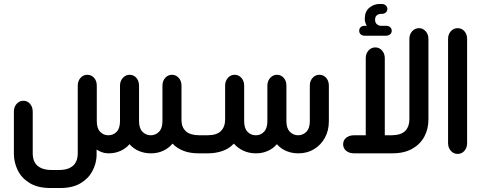

<svg xmlns="http://www.w3.org/2000/svg" viewBox="-20 -773 2424 968"><path d="M992 0H980Q937 0 904 -13Q871 -26 850 -49Q831 -26 803 -13Q775 0 743 0H739Q709 0 681 -11.5Q653 -23 633 -46Q614 -24 587 -12Q560 0 529 0H526Q509 0 494 -5.5Q479 -11 467 -19V14Q465 54 445 91Q425 128 385 151.5Q345 175 283 175H235Q170 175 129 149.5Q88 124 69 84.5Q50 45 50 2V-210Q50 -234 64 -249.5Q78 -265 98 -265Q118 -265 131.5 -249.5Q145 -234 145 -210V2Q145 14 148.5 28.5Q152 43 162 55.5Q172 68 191.5 76Q211 84 242 84H275Q307 84 326 76Q345 68 355 55.5Q365 43 368.5 28.5Q372 14 372 2V-341Q372 -365 386 -380.5Q400 -396 420 -396Q441 -396 454.5 -380.5Q468 -365 468 -341V-162Q468 -126 485 -108.5Q502 -91 526 -91Q551 -91 568 -108.5Q585 -126 585 -162V-341Q585 -365 599.5 -380.5Q614 -396 633 -396Q654 -396 667.5 -380.5Q681 -365 681 -341V-162Q681 -126 698.5 -108.5Q716 -91 740 -91Q764 -91 781.5 -108.5Q799 -126 799 -162V-341Q799 -365 813 -380.5Q827 -396 847 -396Q867 -396 881 -380.5Q895 -365 895 -341V-165Q896 -130 918 -110.5Q940 -91 987 -91H992Z M980 0V-91H1024Q1073 -91 1094 -112.5Q1115 -134 1115 -171V-341Q1115 -365 1129 -380.5Q1143 -396 1163 -396Q1183 -396 1197 -380.5Q1211 -365 1211 -341V-162Q1211 -126 1228 -108.5Q1245 -91 1270 -91Q1294 -91 1311 -108.5Q1328 -126 1328 -162V-341Q1328 -365 1342.5 -380.5Q1357 -396 1376 -396Q1397 -396 1410.5 -380.5Q1424 -365 1424 -341V-162Q1424 -126 1441.5 -108.5Q1459 -91 1483 -91Q1507 -91 1524.5 -108.5Q1542 -126 1542 -162V-341Q1542 -365 1556 -380.5Q1570 -396 1590 -396Q1611 -396 1624.5 -380.5Q1638 -365 1638 -341V-162Q1638 -114 1617.5 -77.5Q1597 -41 1562.5 -20.5Q1528 0 1486 0H1482Q1452 0 1424 -11.5Q1396 -23 1376 -46Q1357 -24 1330 -12Q1303 0 1272 0H1269Q1236 0 1207.5 -13Q1179 -26 1159 -49Q1136 -24 1102 -12Q1068 0 1029 0Z M1829 -643Q1825 -650 1822 -659Q1819 -668 1819 -678Q1819 -715 1842 -734Q1865 -753 1893 -753H1905Q1917 -753 1925 -745.5Q1933 -738 1933 -728Q1933 -717 1925 -710Q1917 -703 1905 -703H1900Q1889 -703 1880 -696Q1871 -689 1871 -673Q1871 -659 1880 -651Q1889 -643 1899 -643H1926Q1939 -643 1947 -636Q1955 -629 1955 -618Q1955 -607 1947 -600Q1939 -593 1926 -593H1818Q1806 -593 1798.5 -600Q1791 -607 1791 -618Q1791 -629 1798.5 -636Q1806 -643 1818 -643ZM1824 -91V-479Q1824 -503 1838 -518.5Q1852 -534 1872 -534Q1892 -534 1906 -518.5Q1920 -503 1920 -479V-91H1955Q2003 -92 2023.5 -113.5Q2044 -135 2044 -172V-577Q2044 -600 2058 -615.5Q2072 -631 2093 -631Q2112 -631 2126 -615.5Q2140 -600 2140 -577V-170Q2140 -123 2119.5 -84.5Q2099 -46 2058.5 -23Q2018 0 1958 0H1765Q1741 0 1725.5 -12.5Q1710 -25 1710 -46Q1710 -66 1725.5 -78.5Q1741 -91 1765 -91Z M2239 -577Q2239 -600 2253 -615.5Q2267 -631 2287 -631Q2308 -631 2321.5 -615.5Q2335 -600 2335 -577V-52Q2335 -28 2321.5 -12.5Q2308 3 2287 3Q2267 3 2253 -12.5Q2239 -28 2239 -52Z"/></svg>

Font: Beiruti SemiBold
Style: Regular
Weight: 600
Designer: Arlette Boutros
Foundry: Boutros
Version: Version 1.41